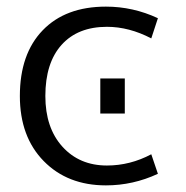

<svg xmlns="http://www.w3.org/2000/svg" viewBox="-20 -550 562 580"><path d="M283 -207V-313H357V-207ZM437 -434Q370 -469 303 -469Q215 -469 166 -414.5Q117 -360 117 -260Q117 -164 168.5 -107Q220 -50 303 -50Q373 -50 437 -84L457 -25Q382 10 300 10Q184 10 112 -63.5Q40 -137 40 -260Q40 -387 109 -458.5Q178 -530 300 -530Q382 -530 457 -495Z"/></svg>

Font: Mplus 1p
Style: Regular
Weight: 400
Version: Version 1.061